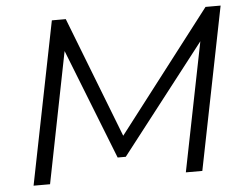

<svg xmlns="http://www.w3.org/2000/svg" viewBox="-50 -762 1056 824"><g transform="rotate(-5 477.5 -350.0)"><path d="M929 -700 789 0H718L829 -555L467 -89H432L245 -564L133 0H62L202 -700H262L464 -180L864 -700Z"/></g></svg>

Font: Idrija
Style: Italic
Weight: 400
Italic angle: -11.3°
Designer: Julieta Ulanovsky
Foundry: Julieta Ulanovsky
Version: Version 7.200